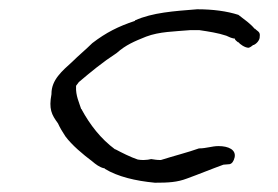

<svg xmlns="http://www.w3.org/2000/svg" viewBox="-20 -426 599 414"><path d="M91 -223C85 -191 91 -179 105 -160C109 -151 115 -141 121 -132C135 -113 159 -93 179 -78C186 -72 195 -65 205 -63H206V-62C234 -45 272 -36 314 -32C343 -32 362 -33 383 -41C408 -50 437 -62 462 -71H463L475 -72C480 -73 484 -78 486 -87C489 -103 473 -111 451 -111C437 -111 425 -106 409 -106C387 -98 352 -89 327 -81H325C318 -81 313 -82 306 -83C303 -82 295 -81 290 -81C286 -81 282 -81 277 -82C262 -87 242 -97 229 -104H228C197 -127 174 -157 156 -190V-191H155C151 -204 143 -220 144 -239V-241L150 -249C176 -271 200 -291 232 -312C251 -329 270 -337 295 -347C324 -358 356 -358 390 -361H410C430 -358 450 -355 468 -349C474 -346 479 -344 484 -343H486C487 -339 490 -338 493 -335H494C497 -331 508 -323 516 -323C520 -324 522 -326 526 -329H527C534 -332 540 -340 540 -346V-347C542 -358 534 -359 530 -364H529C520 -375 507 -384 494 -394C469 -402 439 -406 405 -406C355 -402 309 -399 271 -382V-381C235 -369 209 -356 179 -333C166 -320 149 -306 136 -293C114 -273 91 -254 91 -224ZM405 -406Z"/></svg>

Font: Scribbler
Style: LtIta
Weight: 300
Designer: Mew Too
Foundry: Cannot Into Space Fonts
Version: Version 1.001